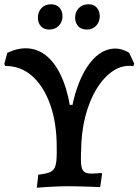

<svg xmlns="http://www.w3.org/2000/svg" viewBox="-39 -870 647 897"><path d="M340 -161 291 -330Q301 -400 320.5 -457Q340 -514 366.5 -555Q393 -596 425 -618.5Q457 -641 492.5 -643Q528 -645 564 -624L588 -573L584 -561Q534 -568 490.5 -539.5Q447 -511 413 -456Q379 -401 359.5 -325.5Q340 -250 340 -161ZM133 7 140 -54Q177 -58 195 -66Q213 -74 219.5 -94Q226 -114 226 -152V-380H342L339 -124Q339 -87 349 -73Q359 -59 386 -59Q397 -59 411.5 -60Q426 -61 435 -62L438 -58L429 4Q402 3 372.5 2Q343 1 317.5 0.5Q292 0 277 0Q256 0 231 1Q206 2 181 3.5Q156 5 133 7ZM226 -183Q226 -296 195.5 -381.5Q165 -467 111.5 -514.5Q58 -562 -15 -562L-19 -571L-5 -623Q52 -650 102 -643Q152 -636 191.5 -597Q231 -558 257.5 -489.5Q284 -421 295 -326ZM366 -732Q340 -732 326 -748Q312 -764 312 -787Q312 -814 329 -832Q346 -850 374 -850Q400 -850 413.5 -834Q427 -818 427 -794Q427 -768 410.5 -750Q394 -732 366 -732ZM191 -732Q165 -732 151.5 -748Q138 -764 138 -787Q138 -814 154.5 -832Q171 -850 199 -850Q225 -850 239 -834Q253 -818 253 -794Q253 -768 236 -750Q219 -732 191 -732Z"/></svg>

Font: Alegreya SemiBold
Style: Regular
Weight: 600
Designer: Juan Pablo del Peral
Foundry: Huerta Tipografica
Version: Version 2.009